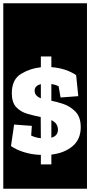

<svg xmlns="http://www.w3.org/2000/svg" viewBox="-30 -937 550 1170"><path d="M-10 -917H500V213H-10ZM462 -162Q462 -224 429.5 -257Q397 -290 354.5 -304Q312 -318 283 -323V-425Q306 -422 327 -412L339 -343L447 -351L434 -479Q407 -498 369 -511Q331 -524 283 -528V-593H219V-527Q155 -521 98.5 -487Q42 -453 42 -369Q42 -313 68.5 -284.5Q95 -256 135.5 -244Q176 -232 218 -224L219 -95Q205 -96 189.5 -100Q174 -104 160 -111L164 -170L56 -178L37 -47Q68 -25 115.5 -10Q163 5 219 7V65H283V5Q362 -4 412 -46Q462 -88 462 -162ZM181 -384Q181 -415 219 -424V-338Q181 -353 181 -384ZM323 -147Q323 -109 283 -98V-205Q323 -186 323 -147Z"/></svg>

Font: Zilla Slab Highlight
Style: Bold
Weight: 700
Designer: Typotheque Type Foundry
Foundry: Typotheque type foundry
Version: Version 1.1; 2017; ttfautohint (v1.6)